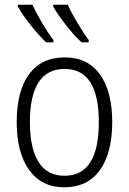

<svg xmlns="http://www.w3.org/2000/svg" viewBox="-20 -786 547 816"><path d="M253 10Q157 10 104 -63.5Q51 -137 51 -267Q51 -399 103.5 -470.5Q156 -542 255 -542Q353 -542 405 -469.5Q457 -397 457 -267Q457 -136 404.5 -63Q352 10 253 10ZM254 -39Q400 -39 400 -267Q400 -493 255 -493Q180 -493 143.5 -435.5Q107 -378 107 -267Q107 -157 143.5 -98Q180 -39 254 -39ZM207 -616V-606H176Q148 -632 110.5 -679Q73 -726 56 -758V-766H118Q133 -732 159.5 -687.5Q186 -643 207 -616ZM357 -616V-606H327Q299 -630 261.5 -678Q224 -726 206 -758V-766H268Q282 -734 309.5 -688Q337 -642 357 -616Z"/></svg>

Font: Noto Sans UI NarrowLight
Style: Regular
Weight: 300
Width: 4
Designer: Monotype Design Team
Foundry: Monotype Imaging Inc.
Version: Version 1.001